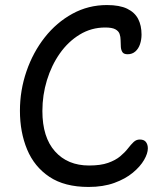

<svg xmlns="http://www.w3.org/2000/svg" viewBox="-20 -731 653 761"><path d="M331 10Q236 10 176 -30Q116 -70 87.5 -138.5Q59 -207 59 -292Q59 -373 85 -448.5Q111 -524 157.5 -583Q204 -642 267 -676.5Q330 -711 404 -711Q454 -711 484 -696.5Q514 -682 527.5 -656Q541 -630 541 -594Q541 -574 535 -556Q529 -538 516.5 -527Q504 -516 486 -516Q471 -516 465.5 -524Q460 -532 459 -544.5Q458 -557 458 -572Q458 -585 454 -596.5Q450 -608 437 -615Q424 -622 397 -622Q342 -622 296 -594Q250 -566 217 -519Q184 -472 166 -413Q148 -354 148 -291Q148 -187 198 -131Q248 -75 333 -75Q379 -75 408.5 -85.5Q438 -96 456.5 -111.5Q475 -127 487 -142.5Q499 -158 509.5 -168Q520 -178 534 -178Q551 -178 558.5 -168Q566 -158 566 -143Q566 -123 551 -97Q536 -71 506.5 -46.5Q477 -22 433 -6Q389 10 331 10Z"/></svg>

Font: Shantell Sans
Style: Regular
Weight: 400
Designer: Stephen Nixon, Anya Danilova, Shantell Martin
Foundry: Arrow Type
Version: Version 1.008;[ac192a2d6]